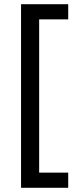

<svg xmlns="http://www.w3.org/2000/svg" viewBox="-20 -734 369 912"><path d="M304 158V86H166V-642H304V-714H80V158Z"/></svg>

Font: Noto Sans Caucasian Albanian
Style: Regular
Weight: 400
Designer: Monotype Design Team
Foundry: Monotype Imaging Inc.
Version: Version 2.005